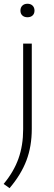

<svg xmlns="http://www.w3.org/2000/svg" viewBox="-28 -773 286 1024"><path d="M23 230.5 -8.5 208Q45.5 143 70.5 72.8Q95.5 2.5 95.5 -83.5V-540.5H141.5V-86Q141.5 7.5 113 82.8Q84.5 158 23 230.5ZM118.5 -681Q101.5 -681 91.2 -690.5Q81 -700 81 -716.5Q81 -733 91.2 -743Q101.5 -753 118.5 -753Q135.5 -753 145.8 -743Q156 -733 156 -716.5Q156 -700 145.8 -690.5Q135.5 -681 118.5 -681Z"/></svg>

Font: Encode Sans Expanded Expanded ExtraLight
Style: Regular
Weight: 200
Width: 7
Designer: Multiple Designers
Foundry: Impallari Type
Version: Version 3.000; ttfautohint (v1.8.3) -l 8 -r 50 -G 200 -x 14 